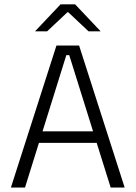

<svg xmlns="http://www.w3.org/2000/svg" viewBox="-20 -844 610 864"><path d="M92.5 0H29L234 -639H336L541 0H478L291.5 -596H278.5ZM431 -201H138.5V-253H431ZM138.5 -704 252.5 -824.5H318L432 -704V-703H378.5L287 -789H283.5L192 -703H138.5Z"/></svg>

Font: Anek Malayalam Light
Style: Regular
Weight: 300
Version: Version 1.003